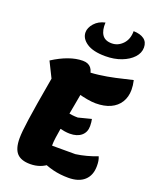

<svg xmlns="http://www.w3.org/2000/svg" viewBox="-185 -1124 1010 1254"><g transform="rotate(20 319.5 -497.5)"><path d="M182 26Q118 26 89 -6Q60 -38 60 -109Q60 -131 63 -162.5Q66 -194 73 -243Q80 -292 92 -365.5Q104 -439 123 -546L70 -653Q126 -689 178 -707.5Q230 -726 276 -726Q353 -726 353 -632Q353 -617 349 -587.5Q345 -558 338 -519Q331 -480 323 -435.5Q315 -391 306.5 -346.5Q298 -302 291 -262Q284 -222 280 -191.5Q276 -161 276 -144Q276 -98 283 -70Q290 -42 306 -19Q255 26 182 26ZM447 25Q390 25 339.5 12.5Q289 0 229 -29V-136H438Q475 -141 512.5 -151Q550 -161 586 -175Q592 -161 594.5 -146Q597 -131 597 -111Q597 -46 558 -10.5Q519 25 447 25ZM357 -249Q340 -249 321 -252Q302 -255 272 -262L292 -376Q312 -371 331 -368.5Q350 -366 371 -366L461 -389Q463 -380 464.5 -367.5Q466 -355 466 -341Q466 -298 437 -273.5Q408 -249 357 -249ZM448 -493Q423 -493 389 -499Q355 -505 323.5 -514Q292 -523 272 -533L284 -668Q350 -668 405 -675Q460 -682 514.5 -694Q569 -706 631 -721Q635 -704 637 -687.5Q639 -671 639 -656Q639 -606 616 -569Q593 -532 550.5 -512.5Q508 -493 448 -493ZM402 -804Q317 -804 272.5 -834Q228 -864 228 -907Q228 -939 255.5 -970Q283 -1001 329 -1011Q326 -957 346 -927Q366 -897 413 -897Q456 -897 488.5 -930.5Q521 -964 521 -1021Q568 -1020 594.5 -1000.5Q621 -981 621 -943Q621 -905 592 -873.5Q563 -842 513.5 -823Q464 -804 402 -804Z"/></g></svg>

Font: Lemonada
Style: Regular
Weight: 400
Designer: Mohamed Gaber (Arabic), Eduardo Tunni (Latin)
Foundry: Kief Type Foundry
Version: Version 4.005